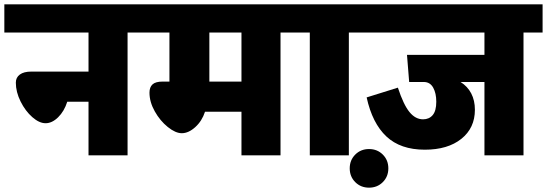

<svg xmlns="http://www.w3.org/2000/svg" viewBox="-40 -716 2521 885"><path d="M636 -566H548V0H368V-247H270Q256 -203 228 -175.5Q200 -148 170 -148Q141 -148 109 -176Q77 -204 55 -248Q33 -292 33 -335Q33 -359 51.5 -372.5Q70 -386 104 -386H368V-566H-20V-696H636Z M1341 -566H1253V0H1073V-201H905Q891 -158 860 -130Q829 -102 798 -102Q769 -102 733.5 -130.5Q698 -159 673.5 -202.5Q649 -246 649 -289Q649 -314 663 -327Q677 -340 710 -340H741V-566H596V-696H1341ZM1073 -566H925V-340H1073Z M1656 -566H1568V0H1388V-566H1301V-696H1656Z M2461 -566H2373V0H2193V-338H2083Q2115 -318 2132 -285.5Q2149 -253 2149 -210Q2149 -126 2086.5 -76Q2024 -26 1918 -26Q1806 -26 1741 -87Q1676 -148 1650 -267L1794 -312Q1820 -233 1847.5 -199.5Q1875 -166 1910 -166Q1938 -166 1954.5 -185.5Q1971 -205 1971 -247Q1971 -286 1957 -311.5Q1943 -337 1916 -338H1846L1836 -463H2193V-566H1616V-696H2461Z M1572 60Q1572 22 1597.5 -3.5Q1623 -29 1661 -29Q1699 -29 1724.5 -3.5Q1750 22 1750 60Q1750 98 1724.5 123.5Q1699 149 1661 149Q1623 149 1597.5 123.5Q1572 98 1572 60Z"/></svg>

Font: FiraGO Heavy
Style: Regular
Weight: 900
Designer: bBox Type
Foundry: bBox Type GmbH
Version: Version 1.001